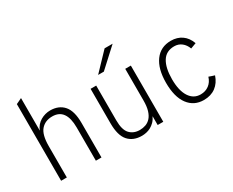

<svg xmlns="http://www.w3.org/2000/svg" viewBox="-104 -1116 1836 1512"><g transform="rotate(-30 813.5 -360.0)"><path d="M303 -523Q381 -523 425 -473Q469 -423 469 -314V0H418V-302Q418 -474 294 -474Q229 -474 191.5 -431Q154 -388 154 -285V0H102V-697Q116 -703 128.5 -709.5Q141 -716 154 -722V-426Q163 -450 179 -468.5Q195 -487 215.5 -499Q236 -511 258.5 -517Q281 -523 303 -523Z M980 0V-80Q967 -53 949.5 -35.5Q932 -18 912.5 -7.5Q893 3 872 7.5Q851 12 832 12Q753 12 709 -37.5Q665 -87 665 -197V-511H716V-194Q716 -108 750 -72Q784 -36 840 -36Q868 -36 893.5 -45Q919 -54 938.5 -75.5Q958 -97 969 -133Q980 -169 980 -224V-511H1031V0ZM823 -576H771Q808 -615 845.5 -654Q883 -693 920 -732H993Q951 -693 908 -654Q865 -615 823 -576Z M1395 12Q1306 12 1254.5 -57Q1203 -126 1203 -255Q1203 -381 1255 -452Q1307 -523 1401 -523Q1458 -523 1499.5 -494Q1541 -465 1561 -409Q1548 -404 1535.5 -399.5Q1523 -395 1510 -390Q1496 -428 1468 -450Q1440 -472 1402 -472Q1328 -472 1293 -415Q1258 -358 1258 -255Q1258 -152 1294.5 -95.5Q1331 -39 1395 -39Q1439 -39 1471 -63Q1503 -87 1516 -130Q1529 -125 1541.5 -121Q1554 -117 1567 -113Q1547 -53 1503 -20.5Q1459 12 1395 12Z"/></g></svg>

Font: Transpass ExtraLight
Style: Regular
Weight: 200
Designer: Delve Withrington
Foundry: Delve Fonts
Version: Version 1.001;December 18, 2019;FontCreator 12.0.0.2547 64-b